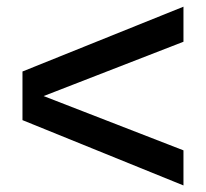

<svg xmlns="http://www.w3.org/2000/svg" viewBox="-20 -610 622 580"><path d="M534.2 -483.9 111.8 -319.8 534.2 -155.8V-49.8L47.9 -247.1V-394L534.2 -589.8Z"/></svg>

Font: TASA Orbiter Deck Medium
Style: Regular
Weight: 500
Designer: Weizhong Zhang
Version: Version 1.000;Glyphs 3.1.2 (3151)